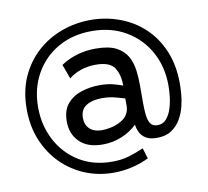

<svg xmlns="http://www.w3.org/2000/svg" viewBox="-82 -694 1009 931"><g transform="rotate(-10 422.5 -228.5)"><path d="M422 -603Q495 -603 562.5 -578.5Q630 -554 682.5 -505.5Q735 -457 765 -386Q795 -315 795 -222Q795 -205 793 -176Q791 -147 783 -114Q775 -81 758 -51.5Q741 -22 712.5 -3Q684 16 641 16Q605 16 585.5 3.5Q566 -9 557 -28Q548 -47 546 -66Q515 -35 470.5 -16.5Q426 2 376 2Q302 2 262.5 -37Q223 -76 223 -138Q223 -193 250.5 -225Q278 -257 321 -270.5Q364 -284 410 -284Q450 -284 479 -276Q508 -268 523 -262Q523 -317 500 -351Q477 -385 409 -385Q368 -385 334 -373Q300 -361 276 -341L250 -412Q326 -462 422 -462Q487 -462 523.5 -442.5Q560 -423 577 -391.5Q594 -360 598.5 -323.5Q603 -287 603 -253V-157Q603 -128 606 -102Q609 -76 619.5 -60Q630 -44 654 -44Q681 -44 698 -64Q715 -84 724 -113.5Q733 -143 736 -173Q739 -203 739 -224Q739 -317 698.5 -390.5Q658 -464 585.5 -506.5Q513 -549 418 -549Q324 -549 252 -508Q180 -467 139 -394.5Q98 -322 98 -230Q98 -141 136.5 -67.5Q175 6 244.5 49Q314 92 407 92Q454 92 490 81Q526 70 563 54L579 106Q538 126 493.5 136Q449 146 405 146Q330 146 264.5 119Q199 92 149 42Q99 -8 70.5 -77Q42 -146 42 -230Q42 -319 73 -388Q104 -457 157 -505Q210 -553 278.5 -578Q347 -603 422 -603ZM471 -87Q498 -100 510 -119.5Q522 -139 522 -161V-199Q508 -203 477.5 -211.5Q447 -220 410 -220Q363 -220 333 -201.5Q303 -183 303 -141Q303 -107 324.5 -87Q346 -67 384 -67Q404 -67 428 -72Q452 -77 471 -87Z"/></g></svg>

Font: Raleway
Style: Bold
Weight: 700
Designer: Matt McInerney, Pablo Impallari, Rodrigo Fuenzalida
Foundry: Matt McInerney, Pablo Impallari, Rodrigo Fuenzalida
Version: Version 4.026